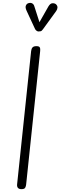

<svg xmlns="http://www.w3.org/2000/svg" viewBox="-20 -1328 424 1348"><path d="M130.5 0Q113.5 0 106 -8.8Q98.5 -17.5 100 -33L198.5 -969Q200.5 -986.5 208.5 -995.2Q216.5 -1004 236.5 -1004Q249.5 -1004 255.2 -999.8Q261 -995.5 262 -986.8Q263 -978 261.5 -964.5L163.5 -32.5Q162.5 -21 157 -10.5Q151.5 0 130.5 0ZM249 -1107Q244.5 -1107 237.2 -1111.8Q230 -1116.5 226 -1124.5L166.5 -1253Q156 -1276 161.8 -1289Q167.5 -1302 179 -1305.5Q194 -1310.5 205.5 -1304.5Q217 -1298.5 221 -1284L257 -1172L320 -1283Q333 -1304.5 348 -1305.2Q363 -1306 372.5 -1298.5Q384 -1288 383.5 -1275.2Q383 -1262.5 374.5 -1250.5L281.5 -1122.5Q273 -1110 264.8 -1108.5Q256.5 -1107 249 -1107Z"/></svg>

Font: Edu NSW ACT Cursive
Style: Regular
Weight: 400
Designer: Tina and Corey Anderson, Eben Sorkin, Mirko Velimirovic
Foundry: Sorkin Type Co.
Version: Version 2.000